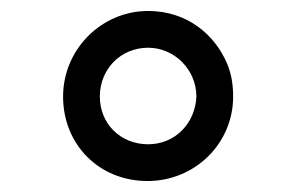

<svg xmlns="http://www.w3.org/2000/svg" viewBox="-20 -714 540 350"><path d="M95 -538C95 -450 161 -384 249 -384C335 -384 405 -452 405 -538C405 -559 402 -579 394 -598C372 -650 322 -694 250 -694C165 -694 95 -624 95 -538ZM250 -451C200 -451 162 -488 162 -538C162 -588 200 -627 250 -627C298 -627 338 -587 338 -538C336 -490 300 -451 250 -451Z"/></svg>

Font: Iranian Serif 
Style: Regular
Weight: 400
Designer: Hooman Mehr, Hadi Navid in Neviseh Pardaz Co. Ltd. (http://nevisa.com)
Foundry: http://font-store.ir
Version: 5.0.2 build 3/9/1393